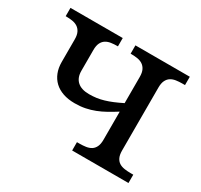

<svg xmlns="http://www.w3.org/2000/svg" viewBox="-118 -687 877 839"><g transform="rotate(30 320.0 -268.0)"><path d="M333 0V-42H346.2Q362.8 -42 377.7 -44.2Q392.6 -46.4 403.8 -53.2Q415 -60.1 421.6 -73.5Q428.2 -86.9 428.2 -108.9V-251Q404.3 -235.8 382.3 -223.6Q360.4 -211.4 337.9 -202.6Q315.4 -193.8 291.5 -189Q267.6 -184.1 238.8 -184.1Q205.6 -184.1 179.7 -193.1Q153.8 -202.1 136.2 -218.8Q118.7 -235.4 109.4 -259Q100.1 -282.7 100.1 -312V-425.8Q100.1 -447.8 93.5 -461.2Q86.9 -474.6 75.7 -481.9Q64.5 -489.3 49.6 -491.7Q34.7 -494.1 18.1 -494.1H15.1V-536.1H278.8V-494.1H275.9Q259.3 -494.1 244.4 -491.9Q229.5 -489.7 218.3 -482.7Q207 -475.6 200.4 -462.2Q193.8 -448.7 193.8 -426.8V-321.8Q193.8 -287.1 214.1 -268.6Q234.4 -250 273.9 -250Q293 -250 310.8 -252.4Q328.6 -254.9 346.7 -260.3Q364.7 -265.6 384.8 -273.9Q404.8 -282.2 428.2 -293.9V-425.8Q428.2 -447.8 421.6 -461.2Q415 -474.6 403.8 -481.9Q392.6 -489.3 377.7 -491.7Q362.8 -494.1 346.2 -494.1H342.8V-536.1H617.2V-494.1H604Q587.4 -494.1 572.5 -491.9Q557.6 -489.7 546.4 -482.7Q535.2 -475.6 528.6 -462.2Q522 -448.7 522 -426.8V-108.9Q522 -86.9 528.6 -73.5Q535.2 -60.1 546.4 -53.2Q557.6 -46.4 572.5 -44.2Q587.4 -42 604 -42H617.2V0Z"/></g></svg>

Font: Droid-TTFautohint Serif
Style: Regular
Weight: 400
Foundry: Ascender Corporation
Version: Version 1.00; ttfautohint (v1.00rc1.4-1a1c-dirty) -l 8 -r 50